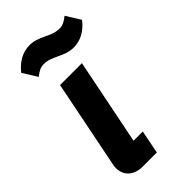

<svg xmlns="http://www.w3.org/2000/svg" viewBox="-235 -809 868 868"><g transform="rotate(-45 199.0 -375.0)"><path d="M283 -601C330 -601 368 -625 398 -663L355 -732C333 -715 320 -707 297 -707C271 -707 250 -717 225 -729C199 -741 178 -750 149 -750C102 -750 64 -726 34 -688L77 -619C99 -636 112 -644 135 -644C161 -644 182 -634 207 -622C233 -610 254 -601 283 -601ZM213 0 235 -112H176L259 -525H119L35 -105C33 -95 32 -88 32 -80C32 -32 68 0 122 0Z"/></g></svg>

Font: LVC Sans
Style: Bold Italic
Weight: 700
Italic angle: -11.31°
Designer: Mike Abbink, Paul van der Laan, Pieter van Rosmalen
Foundry: Bold Monday
Version: Version 3.0